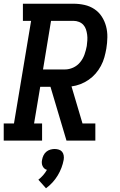

<svg xmlns="http://www.w3.org/2000/svg" viewBox="-27 -755 647 1031"><path d="M-7 0V-92H48L140 -643H96V-735H368Q398 -735 427 -728.5Q456 -722 480 -706Q504 -690 519.5 -666Q535 -642 542.5 -614Q550 -586 549.5 -555Q549 -524 544 -494Q540 -471 533.5 -447.5Q527 -424 515 -401.5Q503 -379 486.5 -360Q470 -341 449 -326.5Q428 -312 404.5 -303Q381 -294 357 -291L416 -92H485V0H330L244 -289H189L156 -92H199V0ZM204 -382H321Q344 -382 366 -392Q388 -402 403.5 -421Q419 -440 427 -463Q435 -486 439 -508Q441 -523 442 -538.5Q443 -554 441 -569Q439 -584 434.5 -597.5Q430 -611 420.5 -621.5Q411 -632 397 -637.5Q383 -643 368 -643H247ZM220 256 179 210Q193 199 204.5 186Q216 173 225 157Q217 155 211 149.5Q205 144 201.5 136.5Q198 129 197.5 120Q197 111 199 103Q201 91 206.5 79.5Q212 68 221.5 60Q231 52 243 48.5Q255 45 266 45Q278 45 289 48.5Q300 52 306.5 60Q313 68 315 79.5Q317 91 315 103Q311 125 303 146Q295 167 283 187Q271 207 255 224.5Q239 242 220 256Z"/></svg>

Font: Iosevka Etoile SmBdObl
Style: Regular
Weight: 600
Italic angle: -9°
Designer: Belleve Invis
Foundry: Belleve Invis
Version: Version 15.5.2; ttfautohint (v1.8.4)